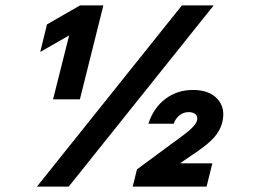

<svg xmlns="http://www.w3.org/2000/svg" viewBox="-20 -695 976 715"><path d="M177.5 -325 237.5 -563.3 131.7 -502.5H130L155 -604.2L278.3 -675H365L277.5 -325ZM474.2 0 490 -64.2 668.3 -195.8Q707.5 -225.8 713.3 -245Q717.5 -260 708.8 -268.8Q700 -277.5 682.5 -277.5Q664.2 -277.5 649.2 -266.2Q634.2 -255 626.7 -234.2H532.5Q551.7 -293.3 595.8 -326.7Q640 -360 698.3 -360Q760 -360 790.4 -325.8Q820.8 -291.7 807.5 -238.3Q800 -210 779.6 -185.8Q759.2 -161.7 715.8 -131.7L652.5 -88.3V-86.7H770.8L749.2 0ZM117.5 0 657.5 -675H775.8L235.8 0Z"/></svg>

Font: Funnel Sans Light ExtraBold
Style: Italic
Weight: 800
Italic angle: -14.036°
Version: Version 1.000